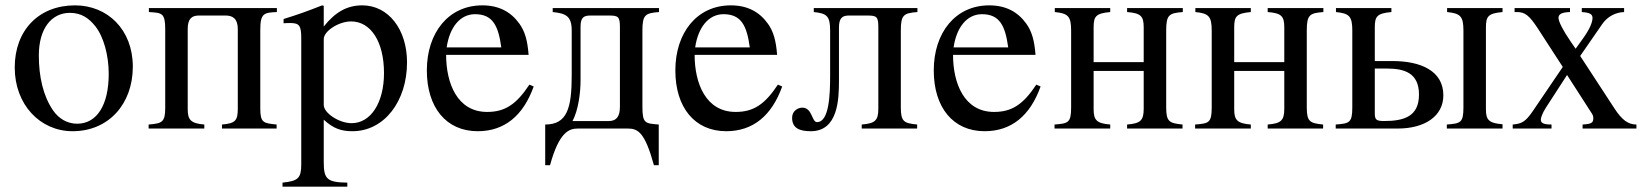

<svg xmlns="http://www.w3.org/2000/svg" viewBox="-20 -480 6144 717"><path d="M386 -204C386 -88 342 -18 268 -18C232 -18 200 -36 178 -68C141 -122 125 -194 125 -273C125 -373 172 -432 241 -432C284 -432 312 -412 336 -382C368 -341 386 -272 386 -204ZM476 -231C476 -369 382 -460 260 -460C125 -460 35 -367 35 -228C35 -89 130 10 251 10C386 10 476 -92 476 -231Z M1014 -450H536V-435C585 -432 597 -432 597 -370V-78C597 -24 586 -19 535 -15V0H743V-15C692 -19 681 -33 681 -72V-372C681 -411 697 -422 723 -422H823C848 -422 868 -411 868 -372V-74C868 -30 859 -19 809 -15V0H1013V-15C964 -20 952 -21 952 -75V-368C952 -430 965 -433 1014 -435Z M1189 -334C1189 -364 1245 -400 1291 -400C1365 -400 1414 -324 1414 -207C1414 -97 1365 -20 1293 -20C1246 -20 1189 -58 1189 -88ZM1189 -458 1183 -460C1130 -439 1094 -426 1039 -409V-393C1048 -394 1055 -394 1064 -394C1098 -394 1105 -384 1105 -337V133C1105 185 1094 196 1035 202V217H1277V202C1202 201 1189 189 1189 126V-33C1225 0 1254 10 1296 10C1415 10 1500 -102 1500 -247C1500 -371 1430 -460 1333 -460C1277 -460 1233 -436 1189 -381Z M1648 -303C1659 -378 1698 -427 1754 -427C1820 -427 1841 -384 1852 -303ZM1957 -164C1908 -90 1866 -62 1799 -62C1687 -62 1646 -170 1646 -275H1954C1950 -329 1940 -363 1920 -391C1888 -436 1843 -460 1781 -460C1655 -460 1574 -358 1574 -217C1574 -79 1646 10 1764 10C1864 10 1934 -48 1973 -157Z M2295 -81C2295 -41 2279 -28 2253 -28H2118C2140 -69 2148 -135 2148 -179V-380C2148 -415 2160 -422 2185 -422H2255C2289 -422 2295 -417 2295 -379ZM2441 -450H2044V-435C2093 -430 2115 -420 2115 -366V-199C2115 -76 2098 -15 2016 -15V137H2034C2068 13 2105 0 2138 0H2324C2362 0 2388 13 2422 137H2440V-15C2389 -19 2379 -19 2379 -82V-366C2379 -425 2390 -431 2441 -435Z M2576 -303C2587 -378 2626 -427 2682 -427C2748 -427 2769 -384 2780 -303ZM2885 -164C2836 -90 2794 -62 2727 -62C2615 -62 2574 -170 2574 -275H2882C2878 -329 2868 -363 2848 -391C2816 -436 2771 -460 2709 -460C2583 -460 2502 -358 2502 -217C2502 -79 2574 10 2692 10C2792 10 2862 -48 2901 -157Z M3406 -450H3019V-435C3068 -430 3080 -420 3080 -366V-199C3080 -128 3077 -24 3031 -24C3011 -24 3014 -78 2976 -78C2961 -78 2938 -67 2938 -40C2938 0 2968 10 3008 10C3110 10 3113 -110 3113 -179V-377C3113 -412 3125 -422 3150 -422H3220C3254 -422 3260 -417 3260 -379V-74C3260 -30 3248 -19 3198 -15V0H3405V-15C3356 -20 3344 -25 3344 -79V-366C3344 -425 3355 -431 3406 -435Z M3541 -303C3552 -378 3591 -427 3647 -427C3713 -427 3734 -384 3745 -303ZM3850 -164C3801 -90 3759 -62 3692 -62C3580 -62 3539 -170 3539 -275H3847C3843 -329 3833 -363 3813 -391C3781 -436 3736 -460 3674 -460C3548 -460 3467 -358 3467 -217C3467 -79 3539 10 3657 10C3757 10 3827 -48 3866 -157Z M4397 -450H4189V-435C4240 -431 4251 -420 4251 -378V-248H4064V-377C4064 -419 4072 -430 4126 -435V-450H3919V-435C3968 -430 3980 -420 3980 -366V-79C3980 -21 3969 -19 3918 -15V0H4126V-15C4075 -19 4064 -32 4064 -72V-215H4251V-74C4251 -30 4239 -19 4189 -15V0H4396V-15C4347 -20 4335 -25 4335 -79V-366C4335 -425 4346 -431 4397 -435Z M4922 -450H4714V-435C4765 -431 4776 -420 4776 -378V-248H4589V-377C4589 -419 4597 -430 4651 -435V-450H4444V-435C4493 -430 4505 -420 4505 -366V-79C4505 -21 4494 -19 4443 -15V0H4651V-15C4600 -19 4589 -32 4589 -72V-215H4776V-74C4776 -30 4764 -19 4714 -15V0H4921V-15C4872 -20 4860 -25 4860 -79V-366C4860 -425 4871 -431 4922 -435Z M5114 -224H5159C5224 -224 5279 -208 5279 -127C5279 -46 5225 -28 5148 -28C5117 -28 5114 -35 5114 -59ZM5114 -252V-377C5114 -419 5122 -430 5176 -435V-450H4969V-435C5018 -430 5030 -420 5030 -366V-79C5030 -21 5019 -19 4968 -15V0H5200C5299 0 5370 -45 5370 -124C5370 -216 5285 -252 5180 -252ZM5591 0V-16C5540 -20 5529 -32 5529 -72V-377C5529 -419 5537 -430 5591 -435V-450H5384V-435C5433 -430 5445 -420 5445 -366V-79C5445 -21 5434 -19 5383 -15V0Z M6091 0V-15C6060 -15 6037 -32 6009 -75L5881 -271L5964 -391C5983 -418 6013 -434 6045 -435V-450H5887V-435C5917 -433 5927 -427 5927 -413C5927 -397 5917 -372 5892 -337L5864 -298L5846 -324C5817 -366 5800 -400 5800 -413C5800 -428 5813 -434 5843 -435V-450H5636V-435H5645C5675 -435 5691 -422 5722 -375L5816 -230L5704 -65C5676 -24 5662 -18 5629 -15V0H5774V-15C5745 -15 5734 -20 5734 -33C5734 -40 5739 -56 5753 -78L5832 -200L5924 -57C5928 -51 5930 -46 5930 -39C5930 -21 5923 -17 5890 -15V0Z"/></svg>

Font: XITS
Style: Regular
Weight: 400
Designer: MicroPress Inc., with final additions and corrections provided by Coen Hoffman, Elsevier (retired)
Version: Version 1.302